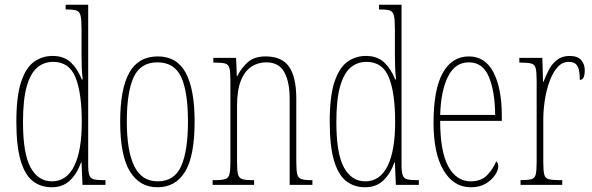

<svg xmlns="http://www.w3.org/2000/svg" viewBox="-20 -780 2498 810"><path d="M198 10Q152 10 118.5 -16Q85 -42 67 -103Q49 -164 49 -267Q49 -372 68.5 -432.5Q88 -493 122.5 -518.5Q157 -544 202 -544Q250 -544 279 -516.5Q308 -489 325 -445H329Q326 -468 325 -493Q324 -518 324 -544V-656Q324 -696 320 -713.5Q316 -731 303 -735.5Q290 -740 262 -740H257V-760H352V-86Q352 -56 356.5 -42Q361 -28 374.5 -24Q388 -20 415 -20H425V0H328L324 -95H322Q305 -47 275 -18.5Q245 10 198 10ZM199 -15Q261 -15 293 -79.5Q325 -144 325 -265Q325 -388 298.5 -453.5Q272 -519 204 -519Q165 -519 136.5 -494.5Q108 -470 92.5 -414.5Q77 -359 77 -265Q77 -132 109 -73.5Q141 -15 199 -15Z M644 10Q569 10 528 -57Q487 -124 487 -267Q487 -405 525.5 -473.5Q564 -542 646 -542Q726 -542 763.5 -473Q801 -404 801 -267Q801 -122 761 -56Q721 10 644 10ZM645 -15Q716 -15 744.5 -79.5Q773 -144 773 -267Q773 -392 744.5 -454.5Q716 -517 644 -517Q573 -517 544 -454.5Q515 -392 515 -267Q515 -143 546.5 -79Q578 -15 645 -15Z M877 0V-20H885Q916 -20 930 -24.5Q944 -29 948 -45Q952 -61 952 -96V-441Q952 -476 948 -492Q944 -508 930 -512Q916 -516 885 -516H880V-536H976L979 -459H981Q1000 -496 1027 -519Q1054 -542 1101 -542Q1169 -542 1199.5 -498.5Q1230 -455 1230 -363V-96Q1230 -61 1234 -45Q1238 -29 1251.5 -24.5Q1265 -20 1294 -20H1298V0H1202V-364Q1202 -434 1179.5 -475.5Q1157 -517 1103 -517Q1069 -517 1041 -499Q1013 -481 996.5 -440.5Q980 -400 980 -333V-96Q980 -61 984 -45Q988 -29 1002 -24.5Q1016 -20 1046 -20H1052V0Z M1520 10Q1474 10 1440.5 -16Q1407 -42 1389 -103Q1371 -164 1371 -267Q1371 -372 1390.5 -432.5Q1410 -493 1444.5 -518.5Q1479 -544 1524 -544Q1572 -544 1601 -516.5Q1630 -489 1647 -445H1651Q1648 -468 1647 -493Q1646 -518 1646 -544V-656Q1646 -696 1642 -713.5Q1638 -731 1625 -735.5Q1612 -740 1584 -740H1579V-760H1674V-86Q1674 -56 1678.5 -42Q1683 -28 1696.5 -24Q1710 -20 1737 -20H1747V0H1650L1646 -95H1644Q1627 -47 1597 -18.5Q1567 10 1520 10ZM1521 -15Q1583 -15 1615 -79.5Q1647 -144 1647 -265Q1647 -388 1620.5 -453.5Q1594 -519 1526 -519Q1487 -519 1458.5 -494.5Q1430 -470 1414.5 -414.5Q1399 -359 1399 -265Q1399 -132 1431 -73.5Q1463 -15 1521 -15Z M1966 10Q1894 10 1851.5 -61Q1809 -132 1809 -262Q1809 -403 1848 -472.5Q1887 -542 1958 -542Q2027 -542 2062 -474.5Q2097 -407 2097 -291V-270H1837Q1837 -140 1871.5 -77.5Q1906 -15 1966 -15Q2010 -15 2035.5 -41.5Q2061 -68 2073 -99Q2077 -97 2079.5 -92Q2082 -87 2082 -77Q2082 -62 2068.5 -41.5Q2055 -21 2029.5 -5.5Q2004 10 1966 10ZM2069 -295Q2068 -394 2042.5 -455.5Q2017 -517 1958 -517Q1900 -517 1870 -457Q1840 -397 1837 -295Z M2176 0V-20H2177Q2208 -20 2222 -24Q2236 -28 2240 -44Q2244 -60 2244 -96V-440Q2244 -476 2240 -492Q2236 -508 2221 -512Q2206 -516 2174 -516H2171V-536H2268L2271 -435H2273Q2282 -459 2295 -484.5Q2308 -510 2329.5 -527Q2351 -544 2383 -544Q2417 -544 2432 -526.5Q2447 -509 2447 -483Q2447 -466 2442.5 -454.5Q2438 -443 2426 -443Q2426 -462 2423.5 -479Q2421 -496 2411.5 -507.5Q2402 -519 2379 -519Q2352 -519 2332 -496.5Q2312 -474 2298.5 -437Q2285 -400 2278.5 -357.5Q2272 -315 2272 -274V-96Q2272 -60 2276 -44Q2280 -28 2295 -24Q2310 -20 2341 -20H2352V0Z"/></svg>

Font: Noto Serif Ethiopic ExtraCondensed Thin
Style: Regular
Weight: 100
Width: 2
Designer: Monotype Design Team
Foundry: Monotype Imaging Inc.
Version: Version 2.102; ttfautohint (v1.8.4.7-5d5b)